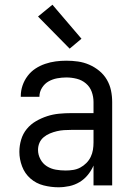

<svg xmlns="http://www.w3.org/2000/svg" viewBox="-20 -785 565 813"><path d="M227 8Q196 8 164.5 0Q133 -8 109 -29Q85 -50 73.5 -80.5Q62 -111 62 -142Q62 -168 69.5 -193.5Q77 -219 93.5 -239Q110 -259 132.5 -272Q155 -285 179.5 -293Q204 -301 230 -303.5Q256 -306 282 -306H376V-353Q376 -375 368.5 -396Q361 -417 344 -431.5Q327 -446 305 -451.5Q283 -457 261 -457Q242 -457 222.5 -453.5Q203 -450 186 -440.5Q169 -431 158 -413.5Q147 -396 147 -376V-375H68V-378Q68 -401 75.5 -423Q83 -445 97 -463.5Q111 -482 130 -494.5Q149 -507 171 -514.5Q193 -522 215.5 -525Q238 -528 261 -528Q286 -528 310.5 -524.5Q335 -521 358 -511Q381 -501 400.5 -485Q420 -469 432.5 -447.5Q445 -426 450 -402Q455 -378 455 -353V0H376V-84Q367 -63 352 -44.5Q337 -26 317 -14Q297 -2 274 3Q251 8 227 8ZM258 -63Q274 -63 290 -65.5Q306 -68 320 -75.5Q334 -83 345.5 -94.5Q357 -106 364 -120.5Q371 -135 373.5 -150.5Q376 -166 376 -182V-235H282Q266 -235 251 -234Q236 -233 221 -229.5Q206 -226 191.5 -220Q177 -214 165 -204Q153 -194 147 -180Q141 -166 141 -150Q141 -130 151 -111Q161 -92 178.5 -81Q196 -70 216.5 -66.5Q237 -63 258 -63ZM275 -579 141 -715 202 -765 325 -621Z"/></svg>

Font: Iosevka Pride
Style: Regular
Weight: 400
Monospace: yes
Designer: Belleve Invis
Foundry: Belleve Invis
Version: Version 30.3.1; ttfautohint (v1.8.4)